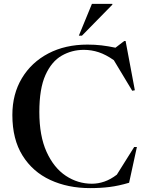

<svg xmlns="http://www.w3.org/2000/svg" viewBox="-20 -955 754 986"><path d="M452 -11.5Q484 -11.5 516 -22.5Q548 -33.5 580 -58L669 -200H683L643 -16.5Q589 -0.5 543 5.2Q497 11 442.5 11Q328.5 11 238.2 -30.8Q148 -72.5 95.8 -156Q43.5 -239.5 43.5 -364.5Q43.5 -472 92.5 -553.5Q141.5 -635 228.2 -680.5Q315 -726 429 -726Q467.5 -726 501.5 -722Q535.5 -718 573 -710L618 -744.5H625L672.5 -491.5L659 -489L564.5 -646Q524 -674.5 486.8 -686.8Q449.5 -699 410.5 -699Q349 -699 297 -669.2Q245 -639.5 213.5 -569.8Q182 -500 182 -380Q182 -257 219.2 -175Q256.5 -93 318 -52.2Q379.5 -11.5 452 -11.5ZM385 -772 452 -935H557V-931L401 -772Z"/></svg>

Font: Newsreader 72pt Medium
Style: Regular
Weight: 500
Designer: Hugues Gentile
Foundry: Production Type
Version: Version 1.003; ttfautohint (v1.8.3)